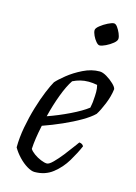

<svg xmlns="http://www.w3.org/2000/svg" viewBox="-111 -781 598 842"><g transform="rotate(15 187.5 -360.0)"><path d="M131 0Q117 0 97 -12Q77 -24 58.5 -43.5Q40 -63 28 -84Q28 -128 37 -176.5Q46 -225 59.5 -270Q73 -315 87.5 -350Q102 -385 112 -402Q125 -417 153.5 -440Q182 -463 219.5 -481.5Q257 -500 294 -500Q308 -500 326.5 -489Q345 -478 359.5 -464Q374 -450 375 -441Q371 -408 356.5 -372.5Q342 -337 329 -317Q311 -299 276 -278.5Q241 -258 197 -238.5Q153 -219 110 -204Q96 -139 94 -95Q100 -85 114.5 -74.5Q129 -64 146 -57Q163 -50 174 -50Q184 -50 201.5 -67.5Q219 -85 237.5 -108.5Q256 -132 270 -151.5Q284 -171 288 -176Q302 -175 308 -164Q294 -131 271 -92.5Q248 -54 213.5 -27Q179 0 131 0ZM120 -250Q169 -267 218.5 -291Q268 -315 295 -336Q296 -342 298 -353Q300 -364 300 -371Q302 -391 302 -408.5Q302 -426 298 -440Q288 -442 278 -443Q268 -444 259 -444Q239 -444 221.5 -439.5Q204 -435 188 -427Q169 -399 151 -351Q133 -303 120 -250ZM263 -610Q256 -610 247 -620.5Q238 -631 231.5 -645Q225 -659 225 -669Q225 -678 240 -690Q255 -702 273 -711Q291 -720 300 -720Q308 -720 316 -709Q324 -698 330 -684Q336 -670 336 -660Q336 -650 322 -638.5Q308 -627 290.5 -618.5Q273 -610 263 -610Z"/></g></svg>

Font: Texturina 72pt 72pt Light
Style: Italic
Weight: 300
Italic angle: -11°
Designer: Guillermo Torres Carreño
Foundry: Omnibus-Type
Version: Version 1.002; ttfautohint (v1.8.3)